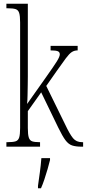

<svg xmlns="http://www.w3.org/2000/svg" viewBox="-20 -780 462 1021"><path d="M14 0V-24H21Q49 -24 63 -28.5Q77 -33 82 -49Q87 -65 87 -100V-661Q87 -695 82 -711Q77 -727 63 -731.5Q49 -736 21 -736H14V-760H128V-373Q128 -355 127.5 -327.5Q127 -300 126.5 -272.5Q126 -245 124 -227L223 -367Q267 -429 282.5 -454Q298 -479 298 -491Q298 -503 287.5 -507.5Q277 -512 249 -512V-536H393V-512Q375 -512 361.5 -503Q348 -494 330.5 -470.5Q313 -447 282 -403L226 -323L327 -117Q351 -66 368.5 -45Q386 -24 416 -24H422V0H415Q383 0 363.5 -6.5Q344 -13 328 -34.5Q312 -56 290 -101L199 -289L128 -189V-99Q128 -65 133 -49Q138 -33 151 -28.5Q164 -24 190 -24H193V0ZM182 208Q187 172 192 136Q197 100 200 61H246V71Q241 92 233 119.5Q225 147 216 174Q207 201 198 221H182Z"/></svg>

Font: Noto Serif ExtraCondensed ExtraLight
Style: Regular
Weight: 200
Width: 2
Designer: Monotype Design Team
Foundry: Monotype Imaging Inc.
Version: Version 2.015